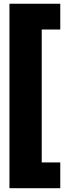

<svg xmlns="http://www.w3.org/2000/svg" viewBox="-20 -910 358 1022"><path d="M30.3 91.8V-890.1H300.8V-752.9H202.1V-45.4H300.8V91.8Z"/></svg>

Font: Anton SC
Style: Regular
Weight: 400
Designer: Vernon Adams
Foundry: Vernon Adams
Version: Version 2.116; ttfautohint (v1.8.4.7-5d5b)